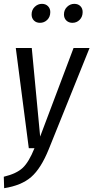

<svg xmlns="http://www.w3.org/2000/svg" viewBox="-35 -778 490 1008"><path d="M174.8 -658.2Q155.3 -658.2 143.1 -670.4Q130.9 -682.6 130.9 -702.1Q130.9 -726.1 147.2 -741.9Q163.6 -757.8 185.1 -757.8Q204.6 -757.8 216.8 -745.6Q229 -733.4 229 -714.8Q229 -689.5 213.1 -673.8Q197.3 -658.2 174.8 -658.2ZM345.2 -658.2Q325.7 -658.2 313.2 -670.4Q300.8 -682.6 300.8 -702.1Q300.8 -726.1 317.1 -741.9Q333.5 -757.8 355 -757.8Q375 -757.8 387 -745.8Q398.9 -733.9 398.9 -714.8Q398.9 -689.9 383.3 -674.1Q367.7 -658.2 345.2 -658.2ZM435.1 -525.9 221.2 4.9Q180.2 106.4 128.9 151.1Q77.6 195.8 -13.2 210L-15.1 149.9Q51.8 133.8 84.2 103.3Q116.7 72.8 146 0H116.2L47.9 -525.9H131.8L175.8 -61L351.1 -525.9Z"/></svg>

Font: Fira Sans Compressed Book
Style: Italic
Weight: 350
Width: 3
Italic angle: -8°
Designer: Carrois Corporate & Edenspiekermann AG
Foundry: Carrois Corporate GbR & Edenspiekermann AG
Version: Version 4.203;PS 004.203;hotconv 1.0.88;makeotf.lib2.5.64775